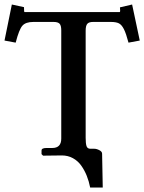

<svg xmlns="http://www.w3.org/2000/svg" viewBox="-46 -693 643 856"><path d="M335.9 -78.1Q335.9 -53.2 339.8 -41.5Q343.8 -29.8 356.9 -29.8H374Q384.8 -29.8 397 -23.4Q409.2 -17.1 409.2 -7.8L412.1 143.1H356Q350.6 115.2 340.8 90.8Q331.1 66.4 316.2 45.4Q301.3 24.4 279.1 12.2Q256.8 0 230 0L146 1L139.2 -5.9V-22Q139.2 -33.2 161.1 -33.2H187Q227.1 -33.2 227.1 -75.2V-558.1Q227.1 -579.6 219.5 -587.4Q211.9 -595.2 192.9 -595.2H103Q68.8 -595.2 54 -578.6Q39.1 -562 23.9 -502.9L-25.9 -512.2L6.8 -672.9L61 -661.1Q61 -639.6 63 -639.2H487.8Q491.2 -640.1 488.8 -660.2L543 -672.9L577.1 -512.2L526.9 -502.9Q516.1 -543.9 506.3 -563.2Q496.6 -582.5 484.1 -588.9Q471.7 -595.2 448.2 -595.2H369.1Q350.6 -595.2 343.3 -586.9Q335.9 -578.6 335.9 -556.2Z"/></svg>

Font: Common Serif SemiBold
Style: Regular
Weight: 600
Designer: Philipp H. Poll, Khaled Hosny
Foundry: Stefan Peev, Context Ltd.
Version: Version 1.026